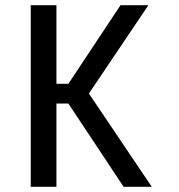

<svg xmlns="http://www.w3.org/2000/svg" viewBox="-20 -720 690 740"><path d="M98.5 0V-700H197.5V-397H243.5L444.5 -700H552L308.5 -338.5V-380.5L565 0H456.5L243.5 -321H197.5V0Z"/></svg>

Font: Trispace Thin
Style: Regular
Weight: 400
Version: Version 1.210